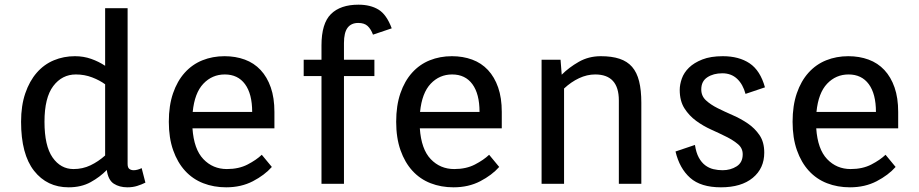

<svg xmlns="http://www.w3.org/2000/svg" viewBox="-20 -785 3926 820"><path d="M273 15Q181 15 125.5 -55.5Q70 -126 70 -265Q70 -334 88 -386.5Q106 -439 137 -474.5Q168 -510 210 -527.5Q252 -545 300 -545Q337 -545 369.5 -533.5Q402 -522 429 -504V-750H525V-85Q525 -69 532.5 -63.5Q540 -58 551 -58Q559 -58 568 -60.5Q577 -63 585 -67L601 -5Q585 3 566 9Q547 15 524 15Q490 15 466 -0.5Q442 -16 436 -59Q407 -29 367 -7Q327 15 273 15ZM294 -63Q333 -63 366.5 -79Q400 -95 429 -121V-425Q406 -442 373.5 -454.5Q341 -467 304 -467Q245 -467 207.5 -417.5Q170 -368 170 -265Q170 -162 204.5 -112.5Q239 -63 294 -63Z M949 -63Q1000 -63 1037.5 -82.5Q1075 -102 1098 -124L1141 -72Q1110 -37 1060 -11Q1010 15 946 15Q893 15 848 -2.5Q803 -20 770.5 -55.5Q738 -91 719.5 -143.5Q701 -196 701 -265Q701 -334 719 -386.5Q737 -439 769 -474.5Q801 -510 844.5 -527.5Q888 -545 939 -545Q986 -545 1025.5 -530.5Q1065 -516 1093 -486Q1121 -456 1136.5 -411.5Q1152 -367 1152 -307V-237H802Q808 -148 848.5 -105.5Q889 -63 949 -63ZM940 -467Q886 -467 848.5 -427.5Q811 -388 803 -307H1057Q1057 -384 1026.5 -425.5Q996 -467 940 -467Z M1277 -530H1353V-591Q1353 -685 1393.5 -725Q1434 -765 1511 -765Q1562 -765 1596.5 -744Q1631 -723 1653 -664L1573 -637Q1564 -661 1550 -674Q1536 -687 1510 -687Q1480 -687 1464.5 -666.5Q1449 -646 1449 -601V-530H1579V-460H1449V0H1353V-460H1277Z M1920 -63Q1971 -63 2008.5 -82.5Q2046 -102 2069 -124L2112 -72Q2081 -37 2031 -11Q1981 15 1917 15Q1864 15 1819 -2.5Q1774 -20 1741.5 -55.5Q1709 -91 1690.5 -143.5Q1672 -196 1672 -265Q1672 -334 1690 -386.5Q1708 -439 1740 -474.5Q1772 -510 1815.5 -527.5Q1859 -545 1910 -545Q1957 -545 1996.5 -530.5Q2036 -516 2064 -486Q2092 -456 2107.5 -411.5Q2123 -367 2123 -307V-237H1773Q1779 -148 1819.5 -105.5Q1860 -63 1920 -63ZM1911 -467Q1857 -467 1819.5 -427.5Q1782 -388 1774 -307H2028Q2028 -384 1997.5 -425.5Q1967 -467 1911 -467Z M2374 -530 2379 -466Q2410 -497 2452 -521Q2494 -545 2546 -545Q2593 -545 2626 -534Q2659 -523 2679.5 -499.5Q2700 -476 2709.5 -438Q2719 -400 2719 -346V0H2623V-356Q2623 -467 2522 -467Q2487 -467 2453 -451Q2419 -435 2389 -407V0H2293V-530Z M3065 -472Q3027 -472 3001 -455Q2975 -438 2975 -403Q2975 -375 2995 -356.5Q3015 -338 3045 -323Q3075 -308 3109.5 -293Q3144 -278 3174 -257.5Q3204 -237 3224 -207.5Q3244 -178 3244 -133Q3244 -66 3195 -25.5Q3146 15 3059 15Q2973 15 2927.5 -25.5Q2882 -66 2865 -138L2948 -166Q2953 -133 2964.5 -112Q2976 -91 2992 -79Q3008 -67 3027 -62.5Q3046 -58 3066 -58Q3100 -58 3126 -74.5Q3152 -91 3152 -126Q3152 -152 3132 -169Q3112 -186 3082 -201Q3052 -216 3017.5 -231.5Q2983 -247 2953 -269Q2923 -291 2903 -322.5Q2883 -354 2883 -401Q2883 -424 2892 -449.5Q2901 -475 2922.5 -496Q2944 -517 2979.5 -531Q3015 -545 3067 -545Q3136 -545 3181.5 -514.5Q3227 -484 3247 -412L3164 -384Q3153 -425 3128 -448.5Q3103 -472 3065 -472Z M3613 -63Q3664 -63 3701.5 -82.5Q3739 -102 3762 -124L3805 -72Q3774 -37 3724 -11Q3674 15 3610 15Q3557 15 3512 -2.5Q3467 -20 3434.5 -55.5Q3402 -91 3383.5 -143.5Q3365 -196 3365 -265Q3365 -334 3383 -386.5Q3401 -439 3433 -474.5Q3465 -510 3508.5 -527.5Q3552 -545 3603 -545Q3650 -545 3689.5 -530.5Q3729 -516 3757 -486Q3785 -456 3800.5 -411.5Q3816 -367 3816 -307V-237H3466Q3472 -148 3512.5 -105.5Q3553 -63 3613 -63ZM3604 -467Q3550 -467 3512.5 -427.5Q3475 -388 3467 -307H3721Q3721 -384 3690.5 -425.5Q3660 -467 3604 -467Z"/></svg>

Font: Orienta
Style: Regular
Weight: 400
Designer: Eduardo Rodriguez Tunni
Foundry: Eduardo Rodriguez Tunni
Version: Version 1.001